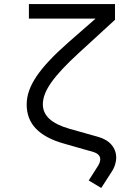

<svg xmlns="http://www.w3.org/2000/svg" viewBox="-20 -750 640 950"><path d="M481 180 530 104C547 79 555 53 555 30C555 -17 524 -57 465 -73L323 -113C236 -138 192 -177 192 -234C192 -300 246 -374 370 -488L549 -652V-730H123V-658H453L318 -540C174 -413 112 -323 112 -233C112 -137 173 -74 298 -39L442 2C464 9 476 21 476 38C476 47 473 57 466 69L419 143Z"/></svg>

Font: JetBrains Mono Light
Style: Regular
Weight: 336
Monospace: yes
Designer: Philipp Nurullin, Konstantin Bulenkov
Foundry: JetBrains
Version: Version 2.305